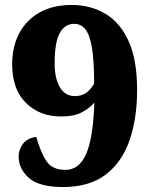

<svg xmlns="http://www.w3.org/2000/svg" viewBox="-20 -744 609 773"><path d="M233 9Q138 9 96.5 -27.5Q55 -64 55 -115Q55 -139 71 -163Q87 -187 126 -193Q143 -132 166.5 -96Q190 -60 243 -60Q299 -60 327 -124.5Q355 -189 360 -331Q338 -306 307 -290.5Q276 -275 226 -275Q140 -275 84.5 -329.5Q29 -384 29 -485Q29 -557 58 -611Q87 -665 140.5 -694.5Q194 -724 269 -724Q345 -724 404.5 -688.5Q464 -653 498 -578Q532 -503 532 -382Q532 -267 501.5 -179Q471 -91 405.5 -41Q340 9 233 9ZM282 -357Q305 -357 323.5 -368Q342 -379 359 -407Q359 -497 350.5 -549.5Q342 -602 324.5 -625Q307 -648 279 -648Q241 -648 220.5 -611Q200 -574 200 -488Q200 -429 221 -393Q242 -357 282 -357Z"/></svg>

Font: Noto Serif Devanagari Black
Style: Regular
Weight: 900
Designer: Universal Thirst, Indian Type Foundry and the Monotype Design Team
Foundry: Monotype Imaging Inc.
Version: Version 2.004; ttfautohint (v1.8.4.7-5d5b)